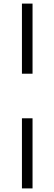

<svg xmlns="http://www.w3.org/2000/svg" viewBox="-20 -828 302 1068"><path d="M102 -418V-808H161V-418ZM102 220V-170H161V220Z"/></svg>

Font: Encode Sans Expanded Expanded Light
Style: Regular
Weight: 300
Width: 7
Designer: Multiple Designers
Foundry: Impallari Type
Version: Version 3.000; ttfautohint (v1.8.3) -l 8 -r 50 -G 200 -x 14 